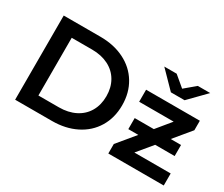

<svg xmlns="http://www.w3.org/2000/svg" viewBox="-122 -1063 1611 1383"><g transform="rotate(30 684.0 -372.0)"><path d="M94 -700H400Q512 -700 599 -656.5Q686 -613 734 -533.5Q782 -454 782 -350Q782 -246 734 -166.5Q686 -87 599 -43.5Q512 0 400 0H94ZM394 -110Q471 -110 529.5 -139.5Q588 -169 619.5 -223.5Q651 -278 651 -350Q651 -422 619.5 -476.5Q588 -531 529.5 -560.5Q471 -590 394 -590H224V-110ZM1330 -100V0H869V-79L989 -224H906V-316H1065L1162 -434H875V-534H1322V-455L1206 -315H1292V-223H1130L1028 -100ZM1287 -744 1153 -607H1039L905 -744H1008L1096 -670L1184 -744Z"/></g></svg>

Font: Montserrat Alternates SemiBold
Style: Regular
Weight: 600
Designer: Julieta Ulanovsky
Foundry: Julieta Ulanovsky
Version: Version 7.200